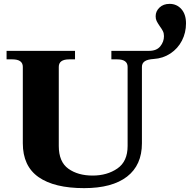

<svg xmlns="http://www.w3.org/2000/svg" viewBox="-20 -963 982 993"><path d="M98 -222V-617Q98 -656 44 -656H14V-700H368V-656H338Q284 -656 284 -617V-208Q284 -126 333.5 -90.5Q383 -55 459 -55Q534 -55 587 -91.5Q640 -128 640 -208V-617Q640 -656 586 -656H556V-700H751Q790 -700 809 -723.5Q828 -747 828 -776Q828 -791 822.5 -802Q817 -813 806 -828Q795 -844 790 -854.5Q785 -865 785 -879Q785 -905 805 -924Q825 -943 857 -943Q894 -943 918 -916Q942 -889 942 -842Q942 -794 921 -753Q900 -712 861.5 -686.5Q823 -661 775 -658Q743 -656 728.5 -646Q714 -636 714 -617V-222Q714 -109 637 -49.5Q560 10 415 10Q261 10 179.5 -47Q98 -104 98 -222Z"/></svg>

Font: Taviraj Bold
Style: Regular
Weight: 700
Designer: Katatrad Team
Foundry: CadsonDemak
Version: Version 1.030